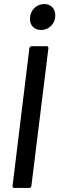

<svg xmlns="http://www.w3.org/2000/svg" viewBox="-20 -928 293 948"><path d="M42 -10 125 -690Q126 -694 129 -697Q132 -700 136 -700H210Q219 -700 219 -690L135 -10Q133 0 124 0H50Q46 0 43.5 -3Q41 -6 42 -10ZM128 -834Q128 -866 148.5 -887Q169 -908 199 -908Q223 -908 238 -892.5Q253 -877 253 -852Q253 -821 232.5 -800.5Q212 -780 183 -780Q158 -780 143 -795Q128 -810 128 -834Z"/></svg>

Font: Barlow Condensed Medium
Style: Italic
Weight: 500
Width: 3
Italic angle: -7°
Designer: Jeremy Tribby
Foundry: Tribby Type
Version: Version 1.408